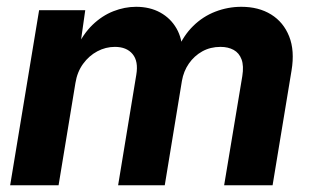

<svg xmlns="http://www.w3.org/2000/svg" viewBox="-20 -553 930 573"><path d="M10.3 0 96.7 -522.5H234.4L217.3 -401.9L207 -406.7Q227.5 -451.2 256.1 -478.8Q284.7 -506.3 318.4 -519.5Q352.1 -532.7 386.2 -532.7Q427.2 -532.7 458.3 -515.6Q489.3 -498.5 506.8 -468Q524.4 -437.5 524.4 -395L509.8 -404.8Q527.3 -446.8 556.4 -475.3Q585.4 -503.9 622.8 -518.3Q660.2 -532.7 700.2 -532.7Q752 -532.7 789.1 -509.8Q826.2 -486.8 843 -444.3Q859.9 -401.9 850.1 -342.8L793.5 0H648.9L703.1 -325.7Q708 -356.4 700.9 -375.7Q693.8 -395 677.2 -404.1Q660.6 -413.1 638.2 -413.1Q607.9 -413.1 583.7 -399.7Q559.6 -386.2 543.7 -363.3Q527.8 -340.3 522.9 -311.5L471.7 0H332.5L386.7 -329.6Q393.6 -370.1 375.7 -391.6Q357.9 -413.1 322.8 -413.1Q295.4 -413.1 270.5 -399.9Q245.6 -386.7 228 -362.5Q210.4 -338.4 205.1 -305.2L154.8 0Z"/></svg>

Font: Inter 28pt
Style: Bold Italic
Weight: 700
Italic angle: -9.3988°
Designer: Rasmus Andersson
Foundry: rsms
Version: Version 4.001;git-66647c0bb